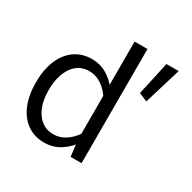

<svg xmlns="http://www.w3.org/2000/svg" viewBox="-157 -863 1027 1026"><g transform="rotate(30 357.0 -350.5)"><path d="M597.1 -685.8 552 -480.7 603.8 -458.9 672.4 -685.8ZM469.1 -704.5H389.6V-97.6L401.5 0H469.1ZM41.8 -252.1Q41.8 -174.1 65.8 -116.2Q89.8 -58.4 134.3 -26.8Q178.9 4.9 239.9 4.9Q294.7 4.9 339.5 -23.9Q384.3 -52.8 418.6 -105.3L393.4 -140.7Q368.7 -103.3 334.5 -80.8Q300.3 -58.2 260.7 -58.2Q196.1 -58.2 158.8 -111.1Q121.4 -164.1 121.4 -251.9Q121.4 -340.3 158.7 -393.7Q196 -447 260.6 -447Q300 -447 334.3 -424.6Q368.6 -402.3 393.4 -364.2L418.6 -400.1Q384.3 -452.5 339.7 -481.3Q295 -510.1 240.2 -510.1Q179.2 -510.1 134.5 -478.2Q89.8 -446.3 65.8 -388.5Q41.8 -330.7 41.8 -252.1Z"/></g></svg>

Font: Estedad VF
Style: Regular
Weight: 100
Designer: Amin Abedi
Version: Version 7.3